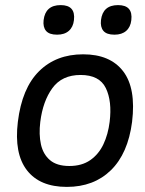

<svg xmlns="http://www.w3.org/2000/svg" viewBox="-20 -723 567 753"><path d="M151 -644Q158 -703 218 -703Q277 -703 270 -644Q267 -617 250 -602Q233 -587 204 -587Q173 -587 160.5 -602Q148 -617 151 -644ZM376 -644Q383 -703 443 -703Q502 -703 495 -644Q492 -617 475 -602Q458 -587 429 -587Q398 -587 385.5 -602Q373 -617 376 -644ZM50 -245Q66 -377 133 -443.5Q200 -510 306 -510Q412 -510 463 -443.5Q514 -377 498 -245Q482 -121 415 -55.5Q348 10 242 10Q136 10 85.5 -55.5Q35 -121 50 -245ZM252 -72Q301 -72 334 -95Q367 -118 385.5 -157Q404 -196 410 -245Q420 -326 395 -377.5Q370 -429 296 -429Q223 -429 185.5 -377.5Q148 -326 138 -245Q132 -196 140.5 -157Q149 -118 176 -95Q203 -72 252 -72Z"/></svg>

Font: Haskoy Medium
Style: Italic
Weight: 500
Designer: Ertekin Erdin
Foundry: Ertekin Erdin
Version: Version 2.000; ttfautohint (v1.8.4.7-5d5b)